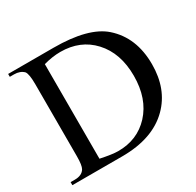

<svg xmlns="http://www.w3.org/2000/svg" viewBox="-144 -826 1012 989"><g transform="rotate(-30 361.5 -331.0)"><path d="M684.1 -335Q684.1 -187 594.2 -97.7Q496.1 0 313.5 0H17.1V-18.1H42.5Q84.5 -18.1 101.1 -45.4Q111.8 -63.5 111.8 -117.2V-545.4Q111.8 -606.4 99.1 -623.5Q78.1 -644.5 42.5 -644.5H17.1V-661.6H286.6Q494.1 -661.6 582 -584Q684.1 -493.7 684.1 -335ZM573.2 -330.1Q573.2 -465.3 498 -546.4Q424.8 -625.5 306.2 -625.5Q259.3 -625.5 206.1 -610.8V-48.3Q275.4 -33.7 309.6 -33.7Q423.8 -33.2 497.6 -112.3Q573.2 -194.3 573.2 -330.1Z"/></g></svg>

Font: Dai Banna SIL Book
Style: Regular
Weight: 400
Designer: Victor Gaultney
Foundry: SIL International
Version: Version 2.000